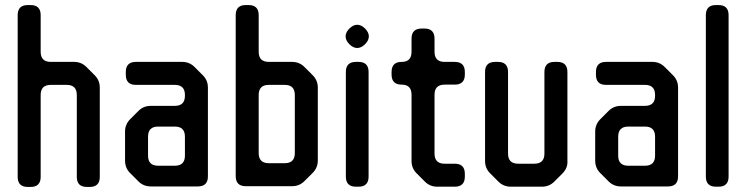

<svg xmlns="http://www.w3.org/2000/svg" viewBox="-20 -730 2954 760"><path d="M90 10H101Q141 10 141 -30V-354Q141 -394 181 -394H244Q284 -394 284 -354V-30Q284 10 324 10H335Q375 10 375 -30V-383Q375 -412 355 -432L322 -465Q302 -485 273 -485H181Q141 -485 141 -525V-670Q141 -710 101 -710H90Q50 -710 50 -670V-30Q50 10 90 10Z M528 -12Q548 8 577 8H763Q803 8 803 -32V-383Q803 -412 783 -432L750 -465Q730 -485 701 -485H518Q478 -485 478 -445V-434Q478 -394 518 -394H672Q712 -394 712 -354V-351Q712 -311 672 -311H577Q548 -311 528 -291L496 -259Q475 -238 475 -210V-94Q475 -65 495 -45ZM566 -114V-189Q566 -229 606 -229H672Q712 -229 712 -189V-114Q712 -74 672 -74H606Q566 -74 566 -114Z M953 7H1136Q1165 7 1185 -13L1218 -46Q1238 -66 1238 -95V-383Q1238 -412 1218 -432L1185 -465Q1165 -485 1136 -485H1044Q1004 -485 1004 -525V-670Q1004 -710 964 -710H953Q913 -710 913 -670V-33Q913 7 953 7ZM1004 -124V-354Q1004 -394 1044 -394H1107Q1147 -394 1147 -354V-124Q1147 -84 1107 -84H1044Q1004 -84 1004 -124Z M1363 -555Q1378 -540 1394 -540Q1410 -540 1425 -555Q1440 -570 1440 -586Q1440 -602 1425 -617Q1410 -632 1394 -632Q1378 -632 1363 -617Q1348 -602 1348 -586Q1348 -570 1363 -555ZM1389 9H1399Q1439 9 1439 -31V-445Q1439 -485 1399 -485H1389Q1349 -485 1349 -445V-31Q1349 9 1389 9Z M1629 -44 1662 -11Q1682 9 1711 9H1780Q1820 9 1820 -31V-42Q1820 -82 1780 -82H1740Q1700 -82 1700 -122V-355Q1700 -395 1740 -395H1780Q1820 -395 1820 -435V-445Q1820 -485 1780 -485H1740Q1700 -485 1700 -525V-577Q1700 -617 1660 -617H1649Q1609 -617 1609 -577V-525Q1609 -485 1570 -485Q1530 -485 1530 -445V-435Q1530 -395 1570 -395Q1609 -395 1609 -355V-93Q1609 -64 1629 -44Z M1953 -11Q1973 9 2002 9H2125Q2154 9 2174 -11L2206 -43Q2228 -65 2226 -93V-445Q2226 -485 2186 -485H2175Q2135 -485 2135 -445V-122Q2135 -82 2095 -82H2031Q1991 -82 1991 -122V-445Q1991 -485 1951 -485H1940Q1900 -485 1900 -445V-93Q1900 -64 1920 -44Z M2389 -12Q2409 8 2438 8H2624Q2664 8 2664 -32V-383Q2664 -412 2644 -432L2611 -465Q2591 -485 2562 -485H2379Q2339 -485 2339 -445V-434Q2339 -394 2379 -394H2533Q2573 -394 2573 -354V-351Q2573 -311 2533 -311H2438Q2409 -311 2389 -291L2357 -259Q2336 -238 2336 -210V-94Q2336 -65 2356 -45ZM2427 -114V-189Q2427 -229 2467 -229H2533Q2573 -229 2573 -189V-114Q2573 -74 2533 -74H2467Q2427 -74 2427 -114Z M2814 9H2824Q2864 9 2864 -31V-670Q2864 -710 2824 -710H2814Q2774 -710 2774 -670V-31Q2774 9 2814 9Z"/></svg>

Font: WDXL Lubrifont JP N
Style: Regular
Weight: 400
Designer: [WDXL Lubrifont] Copyright 2020-2022 (c) NightFurySL2001, Skr-ZERO; [ZCOOL QingKe HuangYou] Copyright 2018-2022 (c) The 
Version: Version 2.001;hotconv 1.1.1;makeotfexe 2.6.0